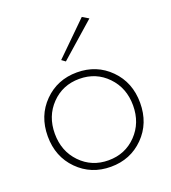

<svg xmlns="http://www.w3.org/2000/svg" viewBox="-132 -809 817 918"><g transform="rotate(-20 276.0 -350.5)"><path d="M421 -692 245 -537 226 -551 389 -711ZM134 -378Q77 -319 77 -230Q77 -141 134 -82Q191 -23 276 -23Q361 -23 418 -82Q475 -141 475 -230Q475 -319 418 -378Q361 -437 276 -437Q191 -437 134 -378ZM108.5 -58Q41 -126 41 -230Q41 -334 108.5 -402Q176 -470 276 -470Q376 -470 443.5 -402Q511 -334 511 -230Q511 -126 443.5 -58Q376 10 276 10Q176 10 108.5 -58Z"/></g></svg>

Font: Renner
Style: Thin
Weight: 200
Version: Version 003.000 ; ttfautohint (v0.97) -l 8 -r 50 -G 200 -x 1